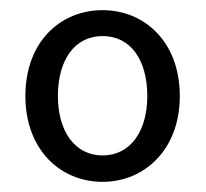

<svg xmlns="http://www.w3.org/2000/svg" viewBox="-20 -744 405 378"><path d="M30 -555C30 -449 99 -386 182 -386C264 -386 334 -449 334 -555C334 -662 264 -724 182 -724C99 -724 30 -662 30 -555ZM270 -555C270 -486 237 -438 182 -438C127 -438 94 -486 94 -555C94 -626 127 -673 182 -673C237 -673 270 -626 270 -555Z"/></svg>

Font: Cambridge Sans
Style: Regular
Weight: 400
Version: Version 2.020;PS 002.020;hotconv 1.0.88;makeotf.lib2.5.64775